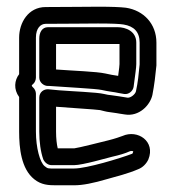

<svg xmlns="http://www.w3.org/2000/svg" viewBox="-20 -528 510 572"><path d="M97 -413V-297C97 -282 111 -272 122 -272H126C178 -268 265 -264 283 -260C304 -255 321 -254 333 -251C338 -250 344 -249 350 -248C364 -246 376 -257 378 -269C383 -307 386 -327 386 -337V-401C386 -435 355 -447 330 -447H123C105 -447 97 -431 97 -413ZM336 -397V-337C336 -335 335 -322 332 -302C319 -304 306 -306 294 -309C267 -315 199 -317 147 -321V-397H330ZM134 -36H201C226 -36 301 -58 314 -61C336 -66 353 -71 366 -77C372 -80 377 -77 377 -77C377 -76 375 -70 374 -70C337 -56 238 -26 201 -26H146C123 -26 123 -25 113 -33C99 -44 87 -88 87 -136V-249C87 -256 83 -264 78 -268C73 -273 74 -274 78 -277C84 -282 87 -290 87 -297V-416C87 -444 101 -457 116 -457C183 -457 235 -458 272 -458C310 -458 337 -457 348 -455C379 -450 396 -433 396 -401V-336C393 -305 391 -283 385 -256C383 -247 369 -236 360 -237C348 -239 340 -240 335 -241L314 -244C305 -245 297 -246 290 -248C271 -253 193 -256 156 -259L124 -262C111 -263 97 -254 97 -237V-136C97 -105 101 -76 109 -53C114 -43 123 -36 134 -36ZM37 -416V-307C23 -289 20 -262 37 -239V-136C37 -87 43 -25 82 6C103 23 125 24 146 24H201C226 24 257 18 301 5C326 -2 362 -11 392 -24C405 -29 416 -40 422 -53C444 -107 390 -143 345 -123C337 -120 323 -115 303 -110C291 -107 212 -87 201 -86H152C149 -98 147 -116 147 -136V-210C182 -207 266 -202 278 -200C287 -198 296 -195 306 -194L327 -191C331 -190 340 -189 352 -187C394 -180 427 -214 434 -245C440 -276 443 -303 446 -333V-335V-401C446 -457 408 -497 355 -505C338 -507 312 -508 272 -508C235 -508 183 -507 116 -507C64 -507 37 -460 37 -416Z"/></svg>

Font: Squarish
Style: Fog
Weight: 400
Foundry: Cannot Into Space Fonts
Version: Version 0.272